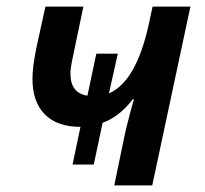

<svg xmlns="http://www.w3.org/2000/svg" viewBox="-20 -560 619 580"><path d="M231.9 -540Q212.4 -446.8 201.9 -397Q191.4 -347.2 192.9 -336.9Q192.9 -278.8 244.1 -271L271 -397.9H335.9L309.1 -277.8Q390.1 -313 428.2 -481L440.9 -540H555.2L439.9 0H325.2L356 -148.9Q357.4 -157.2 360.4 -168.9Q363.3 -180.7 372.3 -215.8Q381.3 -251 384.8 -259.8H380.9Q340.8 -207.5 290 -189L263.2 -63H199.2L223.1 -176.8Q152.8 -176.8 115.5 -214.4Q78.1 -252 78.1 -321.8Q78.1 -358.4 89.8 -415L117.2 -540Z"/></svg>

Font: Open Sans Semibold
Style: Italic
Weight: 600
Italic angle: -12°
Foundry: Ascender Corporation
Version: Version 1.10